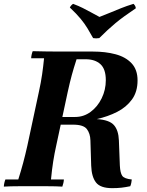

<svg xmlns="http://www.w3.org/2000/svg" viewBox="-28 -968 765 998"><path d="M657 -35Q656 -27 654.5 -18Q653 -9 649 0Q625 5 604 7.5Q583 10 555 10Q494 10 471 -19.5Q448 -49 446 -107L442 -238Q441 -274 423.5 -297Q406 -320 352 -320H219L228 -360H363Q407 -360 443 -386.5Q479 -413 500.5 -457Q522 -501 522 -551Q522 -609 494 -634.5Q466 -660 417 -660H370Q355 -614 345 -577Q335 -540 324 -490L264 -210Q255 -170 248.5 -128.5Q242 -87 237 -35H304Q304 -28 301.5 -17Q299 -6 296 2Q262 0 220.5 0Q179 0 144 0Q110 0 68.5 0Q27 0 -8 2Q-8 -6 -5.5 -17Q-3 -28 0 -35H67Q81 -79 92.5 -122Q104 -165 114 -210L174 -490Q185 -540 191 -582Q197 -624 201 -665H134Q134 -673 136.5 -684Q139 -695 142 -702Q176 -701 217.5 -700.5Q259 -700 293 -700H455Q520 -700 572.5 -686Q625 -672 656 -639Q687 -606 687 -550Q687 -491 658 -451Q629 -411 581 -386.5Q533 -362 475 -349Q540 -345 564 -318Q588 -291 590 -238L595 -107Q597 -69 607.5 -54Q618 -39 657 -35ZM666 -948Q671 -943 674 -938Q677 -933 678 -925Q644 -902 618.5 -883.5Q593 -865 572 -847.5Q551 -830 531 -811.5Q511 -793 488 -770Q471 -767 456 -770Q441 -797 426.5 -821Q412 -845 391 -870.5Q370 -896 335 -929Q341 -941 352 -948Q381 -937 402 -926.5Q423 -916 443 -905Q463 -894 489 -880Q520 -892 546.5 -903Q573 -914 601.5 -925.5Q630 -937 666 -948Z"/></svg>

Font: Poltawski Nowy
Style: Bold Italic
Weight: 700
Italic angle: -12°
Designer: Adam Pótawski, Mateusz Machalski, Borys Kosmynka, Ania Wieluska
Foundry: Capitalics.wtf
Version: Version 1.001;gftools[0.9.25]